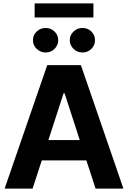

<svg xmlns="http://www.w3.org/2000/svg" viewBox="-20 -1111 754 1131"><path d="M171.9 0H7.3L258.3 -727.5H456.5L707 0H543L488.8 -166H226.1ZM354.5 -561.5 265.1 -286.1H449.7L360.4 -561.5ZM249 -801.8Q218.3 -801.8 196 -823.2Q173.8 -844.7 174.3 -874Q173.8 -904.3 196 -925.3Q218.3 -946.3 249 -946.3Q279.8 -946.3 301.3 -925.3Q322.8 -904.3 322.8 -874Q322.8 -844.7 301.3 -823.2Q279.8 -801.8 249 -801.8ZM465.8 -801.8Q435.1 -801.8 413.1 -823.2Q391.1 -844.7 391.1 -874Q391.1 -904.3 413.1 -925.3Q435.1 -946.3 465.8 -946.3Q497.1 -946.3 518.3 -925.3Q539.6 -904.3 539.6 -874Q539.6 -844.7 518.3 -823.2Q497.1 -801.8 465.8 -801.8ZM530.3 -1090.8V-1008.3H184.1V-1090.8Z"/></svg>

Font: Inter Tight
Style: Bold
Weight: 700
Designer: Rasmus Andersson
Foundry: rsms
Version: Version 3.004; ttfautohint (v1.8.4.7-5d5b)